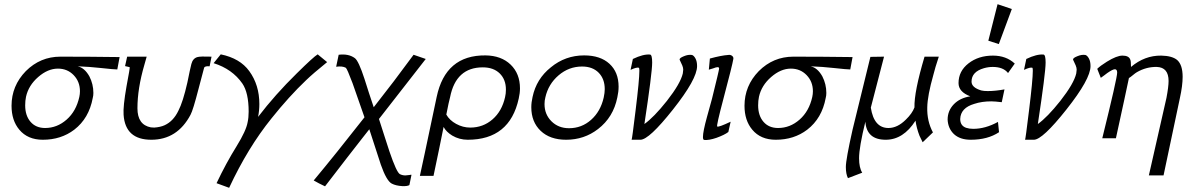

<svg xmlns="http://www.w3.org/2000/svg" viewBox="-20 -658 5674 915"><path d="M550 -386 539 -327Q524 -327 460 -334Q406 -340 350 -342Q383 -335 406 -294Q425 -257 425 -215Q425 -202 422 -191Q404 -94 334 -40Q271 8 184 8Q112 8 72 -40Q35 -84 35 -154Q35 -249 103 -319Q172 -388 268 -388Q404 -388 550 -386ZM358 -196Q361 -210 361 -223Q361 -269 331 -300Q301 -331 256 -331Q208 -331 162 -291Q116 -251 104 -197Q100 -178 100 -156Q100 -107 125.5 -77.5Q151 -48 195 -48Q252 -48 297.5 -88Q343 -128 358 -196Z M988 -388 979 -342Q958 -344 953 -336L926 -234Q900 -133 888 -111Q825 8 701 8Q577 8 569 -111Q566 -150 583 -247Q600 -336 598 -338Q595 -339 587 -340.5Q579 -342 576 -343L586 -388H679L668 -349Q635 -236 635 -142Q635 -63 699 -51Q705 -50 715 -50Q744 -52 764 -61Q806 -80 830 -130Q852 -172 873 -265Q886 -330 892 -353Q899 -380 921 -386Q934 -390 988 -388Z M1494 -399 1539 -362Q1471 -307 1439 -276Q1357 -198 1274 -94Q1161 46 1072 237L1012 215Q1057 120 1108 38Q1153 -35 1160 -75Q1165 -97 1165 -126Q1165 -216 1135 -260Q1087 -329 998 -357L1032 -399Q1124 -380 1168 -319Q1216 -253 1216 -162Q1216 -132 1210 -101Q1291 -207 1394 -308Q1475 -388 1494 -399Z M1951 -397 2009 -377Q1809 -120 1786 -91Q1800 -48 1812.5 -8.5Q1825 31 1830.5 47Q1836 63 1836 64Q1870 164 1886 172Q1898 178 1912 178Q1915 178 1931 176Q1940 174 1941 175L1931 224Q1921 230 1897 229Q1866 227 1847 217Q1822 204 1795 127Q1776 70 1740 -42Q1737 -38 1710.5 -4.5Q1684 29 1634.5 93Q1585 157 1529 230Q1499 216 1475 202Q1580 76 1717 -99Q1698 -154 1660 -262Q1634 -331 1628 -335Q1612 -344 1582 -340L1594 -397Q1641 -403 1671 -381Q1689 -368 1717 -282Q1724 -260 1738.5 -214.5Q1753 -169 1761 -147Q1858 -270 1951 -397Z M2452 -188Q2409 8 2209 8Q2169 8 2135 -12Q2106 -30 2094 -53Q2076 38 2046 180H1981Q1989 146 2061 -196Q2103 -396 2294 -394Q2369 -393 2413.5 -350Q2458 -307 2458 -237Q2458 -214 2452 -188ZM2387 -195Q2391 -212 2391 -231Q2391 -279 2361.5 -308Q2332 -337 2281 -337Q2153 -337 2125 -195Q2119 -174 2107 -112Q2122 -85 2154 -67.5Q2186 -50 2221 -50Q2282 -50 2327 -89Q2372 -128 2387 -195Z M2922 -194Q2903 -99 2830 -43Q2764 8 2678 8Q2601 8 2556.5 -34.5Q2512 -77 2512 -147Q2512 -170 2518 -196Q2536 -282 2605 -337Q2674 -394 2764 -394Q2841 -394 2884.5 -354Q2928 -314 2928 -245Q2928 -221 2922 -194ZM2857 -193Q2862 -216 2862 -233Q2862 -282 2833 -311.5Q2804 -341 2754 -341Q2691 -341 2642 -299Q2593 -257 2579 -194Q2575 -179 2575 -162Q2575 -113 2608 -80Q2641 -47 2692 -47Q2752 -47 2797 -87Q2842 -127 2857 -193Z M3032 8H2990Q2992 8 3009 -132Q3027 -278 3027 -321Q3027 -333 3025 -335Q3015 -339 2985 -325L2996 -377Q3046 -401 3078 -398Q3088 -397 3088 -360Q3088 -311 3051 -67Q3096 -99 3158 -177Q3223 -260 3234 -308Q3236 -322 3236 -326Q3236 -335 3231.5 -346Q3227 -357 3223 -364.5Q3219 -372 3219 -373Q3218 -378 3223.5 -382Q3229 -386 3239 -390Q3260 -399 3278 -396Q3287 -393 3294.5 -379Q3302 -365 3302 -343Q3302 -281 3187 -136Q3073 8 3032 8Z M3475 -378Q3470 -347 3428 -189Q3393 -57 3398 -55Q3405 -51 3462 -78L3451 -29Q3433 -15 3394 -1Q3359 11 3336 9Q3330 8 3330 -5Q3330 -31 3349 -100L3373 -187Q3407 -324 3407 -331Q3407 -338 3400 -338Q3393 -338 3378 -332L3358 -326L3363 -379Q3418 -394 3450 -396Q3460 -398 3468 -392.5Q3476 -387 3475 -378Z M4043 -386 4032 -327Q4017 -327 3953 -334Q3899 -340 3843 -342Q3876 -335 3899 -294Q3918 -257 3918 -215Q3918 -202 3915 -191Q3897 -94 3827 -40Q3764 8 3677 8Q3605 8 3565 -40Q3528 -84 3528 -154Q3528 -249 3596 -319Q3665 -388 3761 -388Q3897 -388 4043 -386ZM3851 -196Q3854 -210 3854 -223Q3854 -269 3824 -300Q3794 -331 3749 -331Q3701 -331 3655 -291Q3609 -251 3597 -197Q3593 -178 3593 -156Q3593 -107 3618.5 -77.5Q3644 -48 3688 -48Q3745 -48 3790.5 -88Q3836 -128 3851 -196Z M4386 -388H4454Q4436 -334 4428 -301Q4400 -202 4399 -147Q4397 -81 4426 -27L4377 20Q4367 0 4362 -11Q4348 -47 4343 -83Q4285 8 4201 8Q4110 8 4104 -78Q4074 44 4074 96Q4074 141 4089 165L4021 191Q4011 171 4011 138Q4011 102 4043 -40Q4066 -135 4128 -387L4193 -388L4130 -145Q4145 -48 4214 -48Q4257 -48 4297 -88Q4327 -117 4338 -146Q4336 -220 4386 -388Z M4816 -355 4784 -310Q4761 -339 4711 -339Q4690 -339 4669 -333Q4610 -316 4610 -269Q4610 -241 4656 -227Q4668 -224 4687 -224Q4723 -224 4767 -232L4754 -171Q4720 -175 4704 -175Q4659 -175 4623 -163Q4558 -144 4556 -91Q4556 -59 4584 -49Q4599 -44 4618 -44Q4676 -44 4736 -77L4741 -28Q4687 8 4606 8Q4555 8 4526 -19Q4498 -46 4496 -88Q4496 -130 4525 -160.5Q4554 -191 4604 -199Q4548 -220 4548 -262Q4548 -319 4595.5 -356Q4643 -393 4712 -393Q4775 -393 4816 -355ZM4734 -638 4802 -615 4740 -448 4690 -464Z M4907 8H4865Q4867 8 4884 -132Q4902 -278 4902 -321Q4902 -333 4900 -335Q4890 -339 4860 -325L4871 -377Q4921 -401 4953 -398Q4963 -397 4963 -360Q4963 -311 4926 -67Q4971 -99 5033 -177Q5098 -260 5109 -308Q5111 -322 5111 -326Q5111 -335 5106.5 -346Q5102 -357 5098 -364.5Q5094 -372 5094 -373Q5093 -378 5098.5 -382Q5104 -386 5114 -390Q5135 -399 5153 -396Q5162 -393 5169.5 -379Q5177 -365 5177 -343Q5177 -281 5062 -136Q4948 8 4907 8Z M5603 -191 5525 178H5455L5539 -192Q5549 -245 5549 -272Q5549 -337 5493 -339Q5443 -340 5398 -314Q5391 -310 5379 -300Q5367 -290 5360 -286Q5358 -275 5337.5 -180.5Q5317 -86 5298 1H5233Q5304 -286 5304 -312Q5304 -328 5293 -328Q5283 -328 5257 -310Q5253 -307 5242.5 -299Q5232 -291 5226 -287L5209 -330Q5223 -344 5255 -364Q5302 -393 5329 -393Q5359 -393 5366 -375Q5370 -368 5370 -339Q5435 -394 5514 -393Q5566 -392 5590 -372Q5616 -349 5616 -292Q5616 -250 5603 -191Z"/></svg>

Font: GFS Neohellenic Rg
Style: Italic
Weight: 400
Italic angle: -12°
Designer: Takis Katsoulidis and George D. Matthiopoulos
Foundry: Takis Katsoulidis and George D. Matthiopoulos
Version: Version 1.0